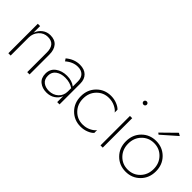

<svg xmlns="http://www.w3.org/2000/svg" viewBox="39 -1410 2120 2120"><g transform="rotate(45 1098.5 -350.5)"><path d="M376 -306Q376 -437 262 -437Q201 -437 159 -391Q117 -345 117 -280V0H81V-460H117V-357Q136 -409 176.5 -439.5Q217 -470 270 -470Q340 -470 376 -427.5Q412 -385 412 -309V0H376Z M587 -379 568 -407Q642 -470 731 -470Q801 -470 840.5 -431Q880 -392 880 -324V0H844V-93Q826 -46 783.5 -18Q741 10 684 10Q618 10 573.5 -26Q529 -62 529 -131Q529 -203 583.5 -243Q638 -283 716 -283Q793 -283 844 -243V-324Q844 -378 814 -408Q784 -438 731 -438Q654 -438 587 -379ZM691 -22Q756 -22 800 -62.5Q844 -103 844 -167V-218Q791 -254 717 -254Q652 -254 608.5 -223Q565 -192 565 -135Q565 -78 600.5 -50Q636 -22 691 -22Z M1217 -23Q1269 -23 1312.5 -44.5Q1356 -66 1374 -93V-49Q1353 -25 1309.5 -7.5Q1266 10 1217 10Q1117 10 1049.5 -58Q982 -126 982 -230Q982 -334 1049.5 -402Q1117 -470 1217 -470Q1266 -470 1309.5 -452.5Q1353 -435 1374 -411V-367Q1356 -394 1312.5 -415.5Q1269 -437 1217 -437Q1132 -437 1075 -378Q1018 -319 1018 -230Q1018 -141 1075 -82Q1132 -23 1217 -23Z M1520 -460H1555V0H1520ZM1519 -660.5Q1511 -668 1511 -679Q1511 -690 1519 -697.5Q1527 -705 1538 -705Q1549 -705 1556.5 -697.5Q1564 -690 1564 -679Q1564 -668 1556.5 -660.5Q1549 -653 1538 -653Q1527 -653 1519 -660.5Z M2066 -692 1890 -537 1871 -551 2034 -711ZM1779 -378Q1722 -319 1722 -230Q1722 -141 1779 -82Q1836 -23 1921 -23Q2006 -23 2063 -82Q2120 -141 2120 -230Q2120 -319 2063 -378Q2006 -437 1921 -437Q1836 -437 1779 -378ZM1753.5 -58Q1686 -126 1686 -230Q1686 -334 1753.5 -402Q1821 -470 1921 -470Q2021 -470 2088.5 -402Q2156 -334 2156 -230Q2156 -126 2088.5 -58Q2021 10 1921 10Q1821 10 1753.5 -58Z"/></g></svg>

Font: Renner
Style: Thin
Weight: 200
Version: Version 003.000 ; ttfautohint (v0.97) -l 8 -r 50 -G 200 -x 1